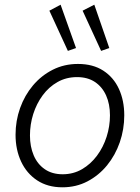

<svg xmlns="http://www.w3.org/2000/svg" viewBox="-20 -798 601 826"><path d="M248.5 7.8Q185.1 7.8 139.9 -22Q94.7 -51.8 70.8 -103Q46.9 -154.3 46.9 -218.3Q46.9 -278.3 66.4 -333Q85.9 -387.7 121.8 -430.4Q157.7 -473.1 207 -498Q256.3 -522.9 315.4 -522.9Q379.9 -522.9 424.3 -494.1Q468.8 -465.3 491.7 -415.3Q514.6 -365.2 514.6 -301.8Q514.6 -241.7 495.4 -186Q476.1 -130.4 440.7 -86.9Q405.3 -43.5 356.4 -17.8Q307.6 7.8 248.5 7.8ZM249.5 -48.3Q295.4 -48.3 332.8 -70.1Q370.1 -91.8 397.2 -128.2Q424.3 -164.6 438.7 -209.7Q453.1 -254.9 453.1 -301.8Q453.1 -350.1 436.5 -387.2Q419.9 -424.3 388.4 -445.3Q356.9 -466.3 311.5 -466.3Q265.1 -466.3 227.5 -445.1Q189.9 -423.8 163.6 -387.9Q137.2 -352.1 123 -307.4Q108.9 -262.7 108.9 -215.3Q108.9 -167.5 125 -129.6Q141.1 -91.8 172.6 -70.1Q204.1 -48.3 249.5 -48.3ZM272 -579.1 192.4 -752 240.7 -777.8 307.1 -591.3ZM415 -579.1 335.4 -752 385.7 -777.8 450.2 -591.3Z"/></svg>

Font: Reddit Sans Light
Style: Italic
Weight: 300
Italic angle: -11.25°
Designer: Stephen Hutchings
Version: Version 1.013